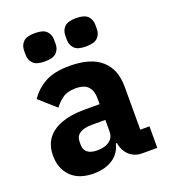

<svg xmlns="http://www.w3.org/2000/svg" viewBox="-139 -851 847 963"><g transform="rotate(-20 284.5 -369.5)"><path d="M539 0H457Q430 0 406.5 -13.5Q383 -27 369 -53.5Q355 -80 355 -117V-130L387 -92H351Q339 -41 298 -14.5Q257 12 197 12Q118 12 76 -30.5Q34 -73 34 -141Q34 -197 61.5 -233Q89 -269 139.5 -287Q190 -305 259 -305H342V-338Q342 -376 322 -398.5Q302 -421 255 -421Q211 -421 185 -402Q159 -383 142 -359L54 -437Q86 -484 135 -510.5Q184 -537 266 -537Q377 -537 433.5 -487.5Q490 -438 490 -345V-115H539ZM342 -221H270Q227 -221 205 -206Q183 -191 183 -162V-147Q183 -119 201 -105Q219 -91 252 -91Q277 -91 297 -98Q317 -105 329.5 -120Q342 -135 342 -159ZM158 -600Q113 -600 95.5 -618.5Q78 -637 78 -663V-688Q78 -714 95.5 -732.5Q113 -751 158 -751Q203 -751 220.5 -732.5Q238 -714 238 -688V-663Q238 -637 220.5 -618.5Q203 -600 158 -600ZM378 -600Q333 -600 315.5 -618.5Q298 -637 298 -663V-688Q298 -714 315.5 -732.5Q333 -751 378 -751Q423 -751 440.5 -732.5Q458 -714 458 -688V-663Q458 -637 440.5 -618.5Q423 -600 378 -600Z"/></g></svg>

Font: IBM Plex Sans
Style: Regular
Weight: 400
Designer: Mike Abbink, Paul van der Laan, Pieter van Rosmalen
Foundry: Bold Monday
Version: Version 3.201